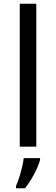

<svg xmlns="http://www.w3.org/2000/svg" viewBox="-20 -780 298 1021"><path d="M173 0H85V-760H173ZM193 70Q189 88 176.5 115.5Q164 143 147.5 171Q131 199 113 221H65V209Q73 192 81.5 165.5Q90 139 97 110.5Q104 82 106 61H193Z"/></svg>

Font: Noto Sans Georgian
Style: Regular
Weight: 400
Designer: Monotype Design Team, Akaki Razmadze
Foundry: Google LLC
Version: Version 2.002